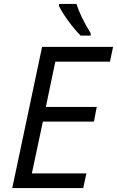

<svg xmlns="http://www.w3.org/2000/svg" viewBox="-20 -951 592 971"><path d="M438.5 -771H387.7Q356.9 -801.8 325 -845.7Q293 -889.6 278.3 -920.9V-931.2H366.7Q387.7 -864.3 438.5 -783.2ZM192.9 -713.9H551.8L536.1 -639.2H259.8L211.9 -410.2H469.2L455.1 -335.9H196.8L141.1 -74.2H417L400.9 0H42Z"/></svg>

Font: Open Sans Hebrew
Style: Italic
Weight: 400
Italic angle: -12°
Foundry: Ascender Corporation, Yanek Iontef
Version: Version 2.001;PS 002.001;hotconv 1.0.70;makeotf.lib2.5.58329